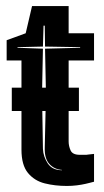

<svg xmlns="http://www.w3.org/2000/svg" viewBox="-20 -605 343 635"><path d="M201 10Q162 10 128 1.5Q94 -7 72.5 -33Q51 -59 51 -110V-405H2V-472L65 -495L86 -585H207V-495H291V-405H207V-137Q207 -122 213.5 -107.5Q220 -93 244 -93H258Q262 -93 265.5 -93Q269 -93 273 -94L291 -96V-4Q284 -2 277.5 -0.5Q271 1 263 3Q250 6 234 8Q218 10 201 10ZM185 -42V-43Q159 -45 143 -63Q127 -81 128 -116L132 -295L129 -444L245 -447V-449L129 -451L128 -520H124L122 -451L38 -449V-447L122 -444L119 -295L122 -113Q123 -87 138 -64.5Q153 -42 185 -42ZM19 -238V-315H241V-238Z"/></svg>

Font: Alumni Sans Inline One
Style: Regular
Weight: 400
Designer: Robert E. Leuschke
Foundry: Robert E. Leuschke
Version: Version 1.100; ttfautohint (v1.8.3)